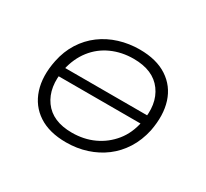

<svg xmlns="http://www.w3.org/2000/svg" viewBox="-109 -661 891 831"><g transform="rotate(30 336.0 -246.0)"><path d="M298 8Q214 8 160 -27.5Q106 -63 85.5 -126.5Q65 -190 82 -273Q93 -327 120 -369.5Q147 -412 186 -441Q225 -470 273.5 -485Q322 -500 375 -500Q459 -500 513 -464.5Q567 -429 587 -366.5Q607 -304 591 -221Q579 -166 552 -123.5Q525 -81 486.5 -52Q448 -23 400 -7.5Q352 8 298 8ZM299 -41Q359 -41 408.5 -64Q458 -87 492.5 -129.5Q527 -172 539 -233Q559 -330 514.5 -391Q470 -452 372 -452Q313 -452 263 -429.5Q213 -407 179.5 -364Q146 -321 133 -261Q114 -163 158 -102Q202 -41 299 -41ZM101 -224 109 -269H571L563 -224Z"/></g></svg>

Font: Nunito Sans 7pt SemiExpanded ExtraLight
Style: Italic
Weight: 250
Width: 6
Italic angle: -9°
Designer: Vernon Adams
Foundry: Vernon Adams
Version: Version 3.101;gftools[0.9.27]